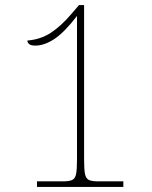

<svg xmlns="http://www.w3.org/2000/svg" viewBox="-20 -738 599 758"><path d="M126 0V-22H228Q253 -22 265 -27.5Q277 -33 280.5 -51.5Q284 -70 284 -108V-675Q234 -610 194.5 -584Q155 -558 120 -558Q102 -558 95 -564Q88 -570 88 -578Q140 -582 180.5 -608.5Q221 -635 261 -682L292 -718H312V-108Q312 -70 315.5 -51.5Q319 -33 331 -27.5Q343 -22 368 -22H467V0Z"/></svg>

Font: Noto Serif Thai Thin
Style: Regular
Weight: 250
Version: Version 2.001